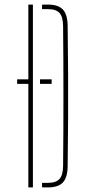

<svg xmlns="http://www.w3.org/2000/svg" viewBox="-20 -820 370 840"><path d="M164 0V-20H189Q225 -20 240.2 -37Q255.5 -54 256 -93Q257 -170 257.2 -246.8Q257.5 -323.5 257.5 -400Q257.5 -476.5 257.2 -553.2Q257 -630 256 -707Q255.5 -746 240.5 -763Q225.5 -780 190 -780H164V-800H190Q235 -800 255.2 -778.2Q275.5 -756.5 276 -707Q277.5 -597 278 -498.2Q278.5 -399.5 278 -301Q277.5 -202.5 276 -93Q275.5 -43.5 255.2 -21.8Q235 0 189 0ZM55 -473H104V-800H124V0H104V-453H55ZM155 -473H206V-453H155Z"/></svg>

Font: Big Shoulders Stencil Display Thin Thin
Style: Regular
Weight: 250
Version: Version 2.001